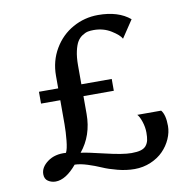

<svg xmlns="http://www.w3.org/2000/svg" viewBox="-83 -832 905 921"><g transform="rotate(-10 369.0 -372.0)"><path d="M111.3 -379.9V-437.5H205.1V-499Q205.1 -570.8 239.5 -629.2Q273.9 -687.5 330.8 -719.2Q387.7 -751 454.1 -751Q552.7 -751 609.4 -703.1L552.7 -618.2Q543 -637.2 505.6 -660.4Q468.3 -683.6 420.9 -683.6Q405.3 -683.6 392.8 -681.2Q380.4 -678.7 365.5 -669.2Q350.6 -659.7 340.8 -643.8Q331.1 -627.9 324.5 -598.9Q317.9 -569.8 317.9 -529.8V-437.5H465.8V-379.9H317.9V-293Q317.9 -188.5 257.3 -114.7Q285.2 -111.8 370.4 -91.3Q455.6 -70.8 498 -70.8Q525.9 -70.8 543.2 -75.9Q560.5 -81.1 569.6 -92.5Q578.6 -104 581.8 -118.2Q585 -132.3 585 -155.3Q585 -182.1 575.9 -209.2Q566.9 -236.3 556.6 -246.6H672.9Q692.4 -223.1 692.4 -168.9Q692.4 -137.7 678.5 -106.2Q664.6 -74.7 640.1 -49.6Q615.7 -24.4 578.6 -8.5Q541.5 7.3 499.5 7.3Q459.5 7.3 417.2 -3.7Q375 -14.6 345.7 -27.6Q316.4 -40.5 281.2 -51.8Q246.1 -63 219.2 -63.5Q165.5 0.5 115.7 0.5Q95.7 0.5 79.3 -10.3Q63 -21 63 -44.4Q63 -78.1 98.6 -104.2Q134.3 -130.4 188 -126.5Q196.8 -142.6 200.9 -184.3Q205.1 -226.1 205.1 -263.2V-379.9Z"/></g></svg>

Font: HaufeMerriweather
Style: Regular
Weight: 400
Designer: Eben Sorkin ( eben@eyebytes.com )
Foundry: Eben Sorkin
Version: Version 1.56